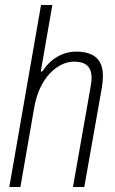

<svg xmlns="http://www.w3.org/2000/svg" viewBox="-20 -743 458 763"><path d="M17 0 143 -723H188L142 -459H148Q168 -489 190.5 -506Q213 -523 236.5 -530.5Q260 -538 284 -538Q315 -538 339 -528.5Q363 -519 376 -497.5Q389 -476 389 -442Q389 -432 388 -420.5Q387 -409 385 -396L315 0H270L339 -392Q341 -403 342.5 -413.5Q344 -424 344 -433Q344 -456 336 -470.5Q328 -485 312.5 -491.5Q297 -498 273 -498Q249 -498 224.5 -486Q200 -474 178 -451Q156 -428 139.5 -393Q123 -358 115 -310L61 0Z"/></svg>

Font: Archivo Condensed Thin
Style: Italic
Weight: 250
Width: 3
Italic angle: -10°
Designer: Hector Gatti
Foundry: Omnibus-Type
Version: Version 2.001